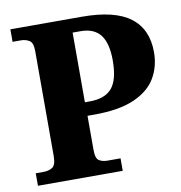

<svg xmlns="http://www.w3.org/2000/svg" viewBox="-80 -788 812 863"><g transform="rotate(-10 326.0 -357.0)"><path d="M24 0V-57H59Q83 -57 100 -67.5Q117 -78 117 -120V-598Q117 -637 100 -647Q83 -657 63 -657H24V-714H350Q500 -714 571 -660Q642 -606 642 -501Q642 -436 611.5 -384Q581 -332 512 -301.5Q443 -271 328 -271H298V-115Q298 -76 313.5 -66.5Q329 -57 351 -57H411V0ZM319 -333Q389 -333 421 -371Q453 -409 453 -497Q453 -575 424 -613Q395 -651 333 -651H297V-333Z"/></g></svg>

Font: Noto Serif Sinhala ExtraBold
Style: Regular
Weight: 800
Designer: Jelle Bosma - Monotype Design Team
Foundry: Monotype Imaging Inc.
Version: Version 2.007; ttfautohint (v1.8.4.7-5d5b)